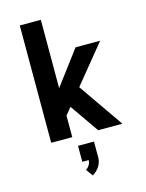

<svg xmlns="http://www.w3.org/2000/svg" viewBox="-143 -820 885 1162"><g transform="rotate(-15 300.0 -239.5)"><path d="M98 0V-735H230V-307L390 -520H544L349 -281L544 0H392L267 -180L230 -135V0ZM290 256 259 213Q273 204 281.5 190Q290 176 290 160H250V60H350V160Q350 175 345.5 189Q341 203 333 215.5Q325 228 314 238Q303 248 290 256Z"/></g></svg>

Font: Iosevka SS04 XBd Ex
Style: Regular
Weight: 800
Width: 7
Monospace: yes
Designer: Belleve Invis
Foundry: Belleve Invis
Version: Version 19.0.0; ttfautohint (v1.8.4)